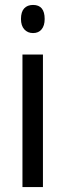

<svg xmlns="http://www.w3.org/2000/svg" viewBox="-20 -758 265 778"><path d="M114 -738Q161 -738 161 -681Q161 -654 148.5 -639Q136 -624 114 -624Q92 -624 78.5 -639Q65 -654 65 -681Q65 -710 78 -724Q91 -738 114 -738ZM154 -537V0H71V-537Z"/></svg>

Font: Noto Sans Devanagari Condensed
Style: Regular
Weight: 400
Width: 3
Designer: Jelle Bosma - Monotype Design Team
Foundry: Monotype Imaging Inc.
Version: Version 2.004; ttfautohint (v1.8.4.7-5d5b)